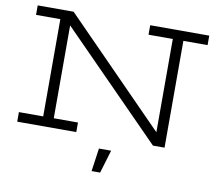

<svg xmlns="http://www.w3.org/2000/svg" viewBox="-91 -780 1242 1091"><g transform="rotate(10 530.0 -234.0)"><path d="M40 -670.9H247.1L829.1 -78.1V-616.2H689V-670.9H1029.8V-616.2H890.1V0H823.2L241.2 -590.8V-55.2H380.9V0H40V-55.2H180.2V-616.2H40ZM554.2 203.1H504.9L523.9 69.8H594.2Z"/></g></svg>

Font: Stint Ultra Expanded
Style: Regular
Weight: 400
Width: 7
Designer: Astigmatic (AOETI)
Foundry: Astigmatic (AOETI)
Version: Version 1.000